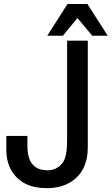

<svg xmlns="http://www.w3.org/2000/svg" viewBox="-20 -936 569 978"><path d="M323.7 -915.5H425.3L528.8 -753.9H450.2L374.5 -844.2Q356 -822.3 337.2 -799.1Q318.4 -775.9 300.3 -753.9H220.7ZM321.8 -729H427.2V-185.5Q427.2 -60.1 335.4 -5.9Q310.5 8.3 281.5 15.4Q252.4 22.5 218.8 22.5Q93.3 22.5 39.6 -64.9Q12.2 -110.8 12.2 -173.8V-243.7H119.6V-190.4Q119.6 -87.9 193.4 -71.3H192.9L220.7 -68.4Q271.5 -68.4 300.8 -109.4Q321.8 -139.6 321.8 -218.8Z"/></svg>

Font: SolaimanLipi
Style: Bold
Weight: 700
Designer: Solaiman Karim
Foundry: Al Mamun Sumon
Version: Version 2.000